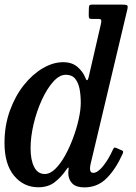

<svg xmlns="http://www.w3.org/2000/svg" viewBox="-22 -800 588 832"><path d="M509 -132.5Q480 -68 440.5 -28Q401 12 343.5 12Q308.5 12 292 -4.2Q275.5 -20.5 274 -46Q273.5 -52 274 -56.2Q274.5 -60.5 275 -65Q278 -83 265.5 -65Q244 -33 215.5 -10.8Q187 11.5 144 11.5Q80.5 11.5 39 -38.5Q-2.5 -88.5 -2.5 -180.5Q-2.5 -255.5 20.5 -319.5Q43.5 -383.5 81 -430.8Q118.5 -478 163.2 -504.2Q208 -530.5 251.5 -530.5Q290.5 -530.5 314 -509.8Q337.5 -489 346.5 -466Q356 -439.5 362 -465L415.5 -697Q417.5 -706 416.8 -712Q416 -718 404.5 -718H375Q366.5 -718 364.5 -721.5Q362.5 -725 362.5 -734.5L363 -761.5Q363 -771.5 365 -775.8Q367 -780 376 -780H507.5Q524.5 -780 528.8 -777Q533 -774 530 -760L371 -91Q368 -79.5 368 -69Q368 -51 382 -51Q401 -51 424.5 -80Q448 -109 467 -151Q470 -157.5 472.5 -159.5Q475 -161.5 481.5 -159L503.5 -149.5Q510.5 -147 511.5 -143.8Q512.5 -140.5 509 -132.5ZM328 -355Q328 -386 323 -413.5Q318 -441 304 -458.5Q290 -476 263 -476Q235.5 -476 208.5 -445.8Q181.5 -415.5 159.2 -367Q137 -318.5 123.8 -263Q110.5 -207.5 110.5 -157Q110.5 -107 126 -76.5Q141.5 -46 172 -46Q195 -46 217.5 -68Q240 -90 259.8 -125.5Q279.5 -161 295 -202.8Q310.5 -244.5 319.2 -284.5Q328 -324.5 328 -355Z"/></svg>

Font: Besley* Narrow Medium
Style: Italic
Weight: 500
Width: 4
Italic angle: -13°
Designer: Owen Earl
Foundry: indestructible type*
Version: Version 3.000; ttfautohint (v1.8.3)